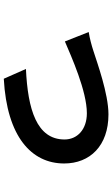

<svg xmlns="http://www.w3.org/2000/svg" viewBox="196 -768 607 1040"><g transform="rotate(90 500.0 -248.5)"><path d="M154 -425 205 -296C287 -331 474 -415 594 -415C682 -415 736 -363 736 -294C736 -143 572 -95 354 -85L407 35C721 18 866 -115 866 -292C866 -432 770 -532 600 -532C488 -532 318 -470 258 -451C228 -441 187 -430 154 -425Z"/></g></svg>

Font: Noto Sans T Chinese Bold
Style: Bold
Weight: 700
Designer: Ryoko NISHIZUKA (kana & ideographs); Paul D. Hunt (Latin, Greek & Cyrillic); Wenlong ZHANG (bopomofo); Sandoll Communica
Foundry: Adobe Systems Incorporated
Version: Version 1.000;PS 1;hotconv 1.0.78;makeotf.lib2.5.61930